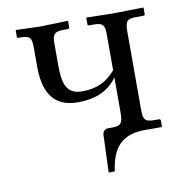

<svg xmlns="http://www.w3.org/2000/svg" viewBox="-68 -495 652 686"><g transform="rotate(-10 258.0 -151.5)"><path d="M425 -76V-354C425 -395 432 -402 466 -402H491C495 -402 497 -404 497 -407V-429L496 -431L383 -429L291 -431L289 -429V-407C289 -403 291 -402 294 -402H310C346 -402 351 -393 351 -354V-229C320 -193 285 -174 230 -174C169 -174 161 -218 161 -286V-360C161 -392 168 -402 202 -402H217C221 -402 223 -404 223 -408V-429L221 -431L119 -428L34 -431L33 -429V-407C33 -403 35 -402 38 -402H46C81 -402 86 -393 86 -355V-290C86 -212 108 -138 208 -138C261 -138 315 -152 351 -203V-76C351 -40 346 -28 314 -28H298C288 -28 277 -21 277 -7L272 128H294C303 69 323 1 424 1H486L488 -1V-22C488 -26 486 -28 482 -28H466C430 -28 425 -37 425 -76Z"/></g></svg>

Font: Libertinus Serif Display
Style: Regular
Weight: 400
Designer: Philipp H. Poll
Foundry: Khaled Hosny
Version: Version 6.1